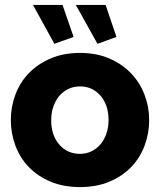

<svg xmlns="http://www.w3.org/2000/svg" viewBox="-20 -750 650 780"><path d="M288 -730H409L453 -600L376 -572ZM114 -730H234L279 -600L201 -572ZM305 10Q238 10 185.5 -12Q133 -34 97 -71.5Q61 -109 42.5 -158.5Q24 -208 24 -262Q24 -316 42.5 -365.5Q61 -415 97 -452.5Q133 -490 185.5 -512.5Q238 -535 305 -535Q372 -535 424 -512.5Q476 -490 512 -452.5Q548 -415 567 -365.5Q586 -316 586 -262Q586 -208 567.5 -158.5Q549 -109 513 -71.5Q477 -34 424.5 -12Q372 10 305 10ZM188 -262Q188 -200 221 -162.5Q254 -125 305 -125Q330 -125 351 -135Q372 -145 387.5 -163Q403 -181 412 -206.5Q421 -232 421 -262Q421 -324 388 -361.5Q355 -399 305 -399Q280 -399 258.5 -389Q237 -379 221.5 -361Q206 -343 197 -317.5Q188 -292 188 -262Z"/></svg>

Font: Boldmen
Style: Bold
Weight: 700
Designer: Matt McInerney, Pablo Impallari, Rodrigo Fuenzalida
Foundry: LIVING CONCEPT
Version: Version 1.000